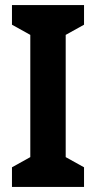

<svg xmlns="http://www.w3.org/2000/svg" viewBox="-20 -734 377 754"><path d="M310 0H27V-77L99 -117V-597L27 -637V-714H310V-637L238 -597V-117L310 -77Z"/></svg>

Font: Noto Sans Malayalam Condensed
Style: Bold
Weight: 700
Width: 3
Designer: Jelle Bosma - Monotype Design Team
Foundry: Monotype Imaging Inc.
Version: Version 2.104; ttfautohint (v1.8.4.7-5d5b)